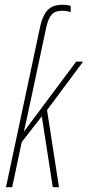

<svg xmlns="http://www.w3.org/2000/svg" viewBox="-20 -784 368 804"><path d="M5 0H31L71 -189L155 -297L201 0H227L177 -323L328 -526H299L81 -234H80Q88 -266 94 -296Q100 -326 108 -361L174 -671Q182 -706 196 -722.5Q210 -739 242 -739Q260 -739 276 -733V-759Q263 -764 242 -764Q198 -764 177.5 -739.5Q157 -715 148 -672Z"/></svg>

Font: Noto Sans Display Condensed Thin
Style: Italic
Weight: 250
Width: 3
Italic angle: -12°
Designer: Monotype Design Team
Foundry: Monotype Imaging Inc.
Version: Version 1.900